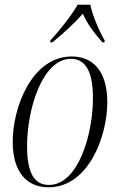

<svg xmlns="http://www.w3.org/2000/svg" viewBox="-20 -786 510 816"><path d="M194 -614 193 -606H203C254 -649 294 -684 332 -728C351 -685 377 -650 415 -606H424L425 -614C403 -651 372 -722 364 -766H310C284 -720 231 -654 194 -614ZM186 10C357 10 436 -208 436 -351C436 -490 370 -546 285 -546C115 -546 34 -329 34 -184C34 -52 96 10 186 10ZM188 0C130 0 95 -44 95 -164C95 -327 162 -536 281 -536C342 -536 375 -485 375 -369C375 -214 312 0 188 0Z"/></svg>

Font: Noto Serif Display Condensed Light
Style: Italic
Weight: 300
Width: 3
Italic angle: -12°
Designer: Monotype Design Team
Foundry: Monotype Imaging Inc.
Version: Version 2.009